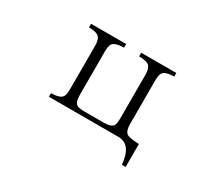

<svg xmlns="http://www.w3.org/2000/svg" viewBox="-109 -761 1218 1070"><g transform="rotate(30 500.0 -226.5)"><path d="M210.9 -523.9H437V-501Q380.9 -499.5 364.7 -479Q355 -464.8 355 -427.7V-149.9Q355 -99.1 377 -88.9Q391.1 -82 423.8 -82H546.9Q599.1 -82 609.9 -105Q615.7 -118.7 615.7 -149.9V-427.7Q615.7 -479 590.8 -490.7Q573.7 -499.5 533.7 -501V-523.9H759.8V-501Q702.6 -499.5 688.5 -479Q678.7 -464.8 678.7 -427.7V-149.9Q678.7 -104 697.8 -90.8Q715.8 -78.6 776.9 -77.1V70.8H752.9Q742.2 -54.2 657.7 -54.2H210.9V-77.1Q267.6 -78.6 281.7 -99.1Q292 -111.8 292 -149.9V-427.7Q292 -479 267.1 -490.7Q251.5 -499.5 210.9 -501Z"/></g></svg>

Font: I.Ming
Style: Regular
Weight: 400
Designer: Ichiten Fonts Project
Version: Version 5.10 Mar 24, 2018